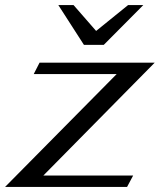

<svg xmlns="http://www.w3.org/2000/svg" viewBox="-36 -737 630 757"><path d="M424 -445H97L120 -490H574L135 -45H489L465 0H-16ZM194 -717H254L343 -615L469 -717H529L373 -560H295Z"/></svg>

Font: Fahkwang Medium
Style: Italic
Weight: 500
Italic angle: -10°
Version: Version 1.000; ttfautohint (v1.6)